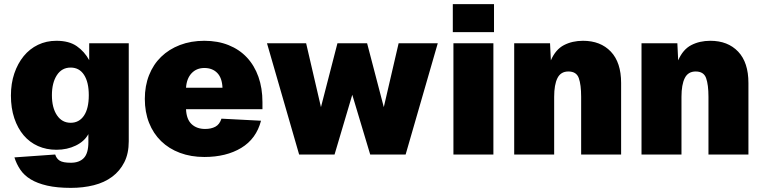

<svg xmlns="http://www.w3.org/2000/svg" viewBox="-20 -750 3709 932"><path d="M324 162Q257 162 209 151Q161 140 129 120.5Q97 101 78.5 73.5Q60 46 50 14L248 0Q254 20 270 30Q286 40 324 40Q365 40 387 17Q409 -6 409 -60V-99Q390 -64 348 -43.5Q306 -23 254 -23Q205 -23 164.5 -41Q124 -59 95 -93Q66 -127 49.5 -176Q33 -225 33 -286Q33 -345 49.5 -393.5Q66 -442 95 -477.5Q124 -513 164.5 -532.5Q205 -552 254 -552Q315 -552 352.5 -526Q390 -500 413 -458V-540H605V-64Q605 -5 583.5 37.5Q562 80 524.5 108Q487 136 435.5 149Q384 162 324 162ZM323 -154Q364 -154 387.5 -188.5Q411 -223 411 -288Q411 -351 388 -386.5Q365 -422 323 -422Q280 -422 256 -385Q232 -348 232 -288Q232 -227 256.5 -190.5Q281 -154 323 -154Z M972 12Q907 12 853.5 -8Q800 -28 762 -65Q724 -102 703.5 -154Q683 -206 683 -270Q683 -333 703.5 -385Q724 -437 762 -474Q800 -511 853.5 -531.5Q907 -552 972 -552Q1037 -552 1089.5 -531Q1142 -510 1178.5 -471Q1215 -432 1234.5 -377Q1254 -322 1254 -254V-220H883Q885 -171 910 -147.5Q935 -124 976 -124Q1005 -124 1025.5 -135Q1046 -146 1055 -174L1247 -164Q1224 -76 1151 -32Q1078 12 972 12ZM1060 -324Q1058 -372 1034.5 -396Q1011 -420 972 -420Q934 -420 910 -394.5Q886 -369 883 -324Z M1432 0 1276 -540H1466L1538 -230L1618 -540H1762L1843 -230L1915 -540H2105L1949 0H1777L1690 -290L1604 0Z M2181 0V-540H2375V0ZM2178 -594V-730H2378V-594Z M2476 0V-540H2650L2654 -457Q2677 -510 2717.5 -531Q2758 -552 2810 -552Q2895 -552 2945 -499.5Q2995 -447 2995 -347V0H2801V-280Q2801 -339 2789.5 -371Q2778 -403 2739 -403Q2702 -403 2686 -371Q2670 -339 2670 -280V0Z M3094 0V-540H3268L3272 -457Q3295 -510 3335.5 -531Q3376 -552 3428 -552Q3513 -552 3563 -499.5Q3613 -447 3613 -347V0H3419V-280Q3419 -339 3407.5 -371Q3396 -403 3357 -403Q3320 -403 3304 -371Q3288 -339 3288 -280V0Z"/></svg>

Font: Geist Black
Style: Regular
Weight: 400
Designer: Basement.studio, Andrés Briganti, Mateo Zaragoza
Foundry: Basement.studio, Vercel, Andrés Briganti, Guido Ferreyra, Mateo Zaragoza
Version: Version 1.401